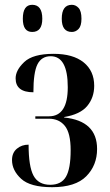

<svg xmlns="http://www.w3.org/2000/svg" viewBox="-20 -770 458 799"><path d="M197 9Q294 9 339 -36.5Q384 -82 384 -150Q384 -267 247 -281V-283Q314 -294 343 -329Q372 -364 372 -413Q372 -475 328 -510.5Q284 -546 203 -546Q117 -546 81 -512Q45 -478 45 -444Q45 -386 119 -386Q119 -469 136 -502.5Q153 -536 191 -536Q262 -536 262 -407Q262 -286 184 -286H127V-276H183Q226 -276 250 -246Q274 -216 274 -145Q274 -68 254.5 -34.5Q235 -1 189 -1Q140 -1 119.5 -39Q99 -77 99 -168Q70 -168 50 -151Q30 -134 30 -104Q30 -61 68 -26Q106 9 197 9ZM279 -637Q295 -637 307 -649.5Q319 -662 319 -692Q319 -724 307 -737Q295 -750 279 -750Q237 -750 237 -692Q237 -637 279 -637ZM114 -637Q156 -637 156 -692Q156 -750 114 -750Q75 -750 75 -692Q75 -637 114 -637Z"/></svg>

Font: Noto Serif Display Condensed Semi
Style: Regular
Weight: 600
Width: 3
Designer: Monotype Design Team
Foundry: Monotype Imaging Inc.
Version: Version 1.900